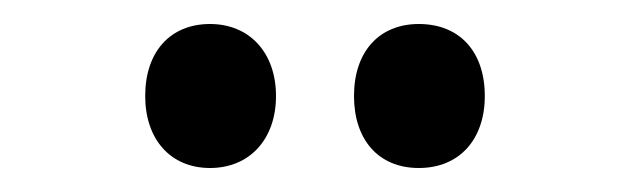

<svg xmlns="http://www.w3.org/2000/svg" viewBox="-20 -760 526 160"><path d="M101 -680C101 -644 122 -620 155 -620C188 -620 210 -644 210 -680C210 -716 188 -740 155 -740C122 -740 101 -717 101 -680ZM275 -680C275 -644 295 -620 329 -620C363 -620 384 -644 384 -680C384 -717 363 -740 329 -740C296 -740 275 -717 275 -680Z"/></svg>

Font: Noto Sans Hebrew ExtraCondensed SemiBold
Style: Regular
Weight: 600
Width: 2
Designer: Ben Nathan
Foundry: Google LLC
Version: Version 3.001